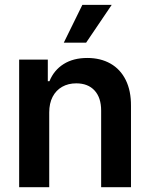

<svg xmlns="http://www.w3.org/2000/svg" viewBox="-20 -778 624 798"><path d="M184.6 0H59.6V-530.3H178.7V-440.4H185.5Q204.1 -486.3 244.4 -511.7Q284.7 -537.1 342.8 -537.1Q397.9 -537.1 439.2 -513.7Q480.5 -490.2 502.7 -445.3Q524.9 -400.4 524.4 -337.9V0H400.4V-318.4Q400.4 -372.1 373 -401.9Q345.7 -431.6 296.9 -431.6Q263.7 -431.6 238.3 -417.2Q212.9 -402.8 198.7 -375.7Q184.6 -348.6 184.6 -310.5ZM322.3 -757.8H444.3L337.9 -600.6H245.1Z"/></svg>

Font: Pretendard SemiBold
Style: Regular
Weight: 600
Designer: Base glyphs from Inter by Rasmus Andersson; Hangeul glyphs from Noto Sans CJK(Source Han Sans) by Jang Soo-young and Kan
Foundry: Kil Hyung-jin
Version: Version 1.309